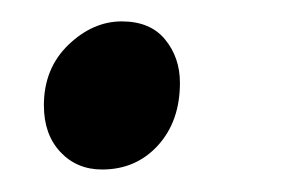

<svg xmlns="http://www.w3.org/2000/svg" viewBox="-20 -144 262 175"><path d="M20 -48Q20 -81.5 42.2 -103Q64.5 -124.5 91 -124.5Q117 -124.5 130.5 -108Q144 -91.5 144 -68.5Q144 -33.5 124 -11.5Q104 10.5 73 10.5Q50 10.5 35 -5.5Q20 -21.5 20 -48Z"/></svg>

Font: Merriweather Text Regular
Style: Italic
Weight: 400
Italic angle: -7.8°
Designer: Eben Sorkin
Foundry: Eben Sorkin
Version: Version 2.100; ttfautohint (v1.7.19-72a1) -l 8 -r 50 -G 200 